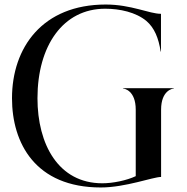

<svg xmlns="http://www.w3.org/2000/svg" viewBox="-20 -814 828 848"><path d="M425.5 14C534 14 656 -32.5 691.5 -32.5V-329.5C691.5 -415 742.5 -423 748 -423V-424.5H523V-423C528.5 -423 579.5 -415 579.5 -329.5V-36C539.5 -17 478.5 -4.5 432 -4.5C238 -4.5 145.5 -176.5 145.5 -380C145.5 -612 258.5 -775.5 444.5 -775.5C509.5 -775.5 580 -760 626.5 -721.5C662 -691 680.5 -646 689.5 -586.5H691V-753C639 -753 560 -794 447 -794C167.5 -794 33 -604 33 -380C33 -182 136 14 425.5 14Z"/></svg>

Font: Beautique Display Thin
Style: Bold
Weight: 500
Designer: Nhat-Quang Ngo
Version: Version 1.100;Glyphs 3.2.3 (3260)